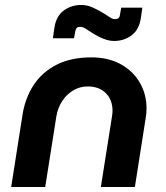

<svg xmlns="http://www.w3.org/2000/svg" viewBox="-20 -753 668 773"><path d="M25 0 71 -293Q82 -360 116 -411.5Q150 -463 208 -492.5Q266 -522 348 -522Q416 -522 466 -494.5Q516 -467 543 -420Q570 -373 570 -316Q570 -307 569 -296Q568 -285 566 -274L523 0H386L431 -285Q432 -291 432.5 -296.5Q433 -302 433 -307Q433 -351 406 -378Q379 -405 333 -405Q302 -405 275.5 -389.5Q249 -374 231 -347Q213 -320 207 -285L162 0ZM439 -588Q424 -588 409.5 -592.5Q395 -597 382.5 -603Q370 -609 360 -615Q342 -626 328 -635.5Q314 -645 303 -645Q294 -645 289.5 -641Q285 -637 283 -627L278 -599H193L199 -641Q206 -688 236.5 -710.5Q267 -733 307 -733Q330 -733 350.5 -724Q371 -715 386 -706Q404 -696 418 -686Q432 -676 443 -676Q452 -676 457 -680Q462 -684 463 -694L468 -722H553L547 -680Q540 -633 509.5 -610.5Q479 -588 439 -588Z"/></svg>

Font: MuseoModerno Thin SemiBold
Style: Italic
Weight: 600
Italic angle: -9°
Version: Version 1.003